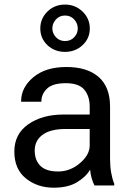

<svg xmlns="http://www.w3.org/2000/svg" viewBox="-20 -827 580 856"><path d="M43.9 -151.4Q43.9 -73.2 95.2 -31.7Q146.5 9.8 219.7 9.8Q283.2 9.8 323.5 -14.6Q363.8 -39.1 381.8 -70.8Q383.3 -51.3 388.9 -31.7Q394.5 -12.2 401.4 0H489.3V-7.8Q480.5 -29.3 475.6 -57.4Q470.7 -85.4 470.7 -117.2V-351.6Q470.7 -439.5 419.7 -483.9Q368.7 -528.3 275.9 -528.3Q183.1 -528.3 128.7 -482.7Q74.2 -437 74.2 -376V-373.5H164.6V-376Q164.6 -407.7 189.7 -431.9Q214.8 -456.1 273.4 -456.1Q332 -456.1 356 -427Q379.9 -397.9 379.9 -351.6V-316.4H263.7Q168 -316.4 106 -272.9Q43.9 -229.5 43.9 -151.4ZM134.8 -156.2Q134.8 -200.2 169.9 -226.1Q205.1 -252 273.4 -252H379.9V-178.2Q379.9 -136.7 336.4 -99.6Q293 -62.5 239.3 -62.5Q185.5 -62.5 160.2 -87.4Q134.8 -112.3 134.8 -156.2ZM159.7 -700.2Q159.7 -655.8 191.4 -625.7Q223.1 -595.7 270 -595.7Q315.9 -595.7 348.1 -625.7Q380.4 -655.8 380.4 -700.2Q380.4 -744.1 348.1 -775.4Q315.9 -806.6 270 -806.6Q223.1 -806.6 191.4 -775.4Q159.7 -744.1 159.7 -700.2ZM213.4 -700.2Q213.4 -722.7 229.2 -740.2Q245.1 -757.8 270 -757.8Q294.9 -757.8 310.8 -740.2Q326.7 -722.7 326.7 -700.2Q326.7 -677.7 310.8 -660.9Q294.9 -644 270 -644Q245.1 -644 229.2 -661.4Q213.4 -678.7 213.4 -700.2Z"/></svg>

Font: Roboto Flex
Style: Regular
Weight: 400
Designer: Berlow after Robertson
Foundry: Google
Version: Version 3.200;gftools[0.9.32]